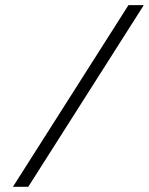

<svg xmlns="http://www.w3.org/2000/svg" viewBox="-20 -720 574 740"><path d="M534.2 -700.2 88.9 0H29.8L475.1 -700.2Z"/></svg>

Font: Pfennig
Style: Italic
Weight: 500
Italic angle: -13°
Version: Version 20120410 ; ttfautohint (v0.8)